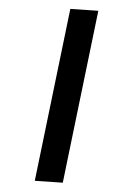

<svg xmlns="http://www.w3.org/2000/svg" viewBox="-100 -881 721 1057"><g transform="rotate(-10 260.0 -352.5)"><path d="M520 -783 163 115 13 78 370 -820Z"/></g></svg>

Font: Trujillo ExtraBold
Style: Italic
Weight: 800
Italic angle: -8°
Designer: Fira Sans original fonts by bBox Type GmbH, Carrois Corporate GbR, & Edenspiekermann AG / Changes by Cristiano Sobral
Foundry: Fira Sans original fonts by bBox Type GmbH, Carrois Corporate GbR, & Edenspiekermann AG / Changes by Cristiano Sobral
Version: Version 4.301;July 28, 2020;FontCreator 13.0.0.2655 64-bit